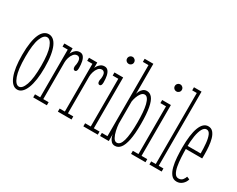

<svg xmlns="http://www.w3.org/2000/svg" viewBox="-97 -1177 1996 1615"><g transform="rotate(30 901.0 -369.5)"><path d="M134 11Q108.5 11 88.2 -8Q68 -27 53.8 -62.8Q39.5 -98.5 32.2 -149.2Q25 -200 25 -263.5Q25 -333 33 -383Q41 -433 55.5 -464.8Q70 -496.5 90 -511.5Q110 -526.5 134 -526.5Q157.5 -526.5 177.2 -511.5Q197 -496.5 211.8 -464.8Q226.5 -433 234.8 -383Q243 -333 243 -263.5Q243 -200 235.5 -149.2Q228 -98.5 213.8 -62.8Q199.5 -27 179.2 -8Q159 11 134 11ZM134 -18Q166 -18 188 -79Q210 -140 210 -263.5Q210 -384.5 188 -441Q166 -497.5 134 -497.5Q101 -497.5 78.8 -441Q56.5 -384.5 56.5 -263.5Q56.5 -140 78.8 -79Q101 -18 134 -18Z M284.5 0V-30H335V-493.5H284.5V-523.5H365V-470Q365.5 -474.5 373.8 -488.2Q382 -502 397.5 -514.2Q413 -526.5 436 -526.5Q457.5 -526.5 470.5 -510.8Q483.5 -495 489.2 -467.8Q495 -440.5 495 -405.5Q495 -387 490 -378Q485 -369 475 -369Q466.5 -369 461.2 -376Q456 -383 456 -398Q456 -406 457.5 -411.2Q459 -416.5 460.2 -423.8Q461.5 -431 461.5 -443.5Q461.5 -469.5 452.2 -480.8Q443 -492 430 -492Q408.5 -492 394 -474.2Q379.5 -456.5 372.2 -432Q365 -407.5 365 -387.5V-30H417V0Z M524 0V-30H574.5V-493.5H524V-523.5H604.5V-470Q605 -474.5 613.2 -488.2Q621.5 -502 637 -514.2Q652.5 -526.5 675.5 -526.5Q697 -526.5 710 -510.8Q723 -495 728.8 -467.8Q734.5 -440.5 734.5 -405.5Q734.5 -387 729.5 -378Q724.5 -369 714.5 -369Q706 -369 700.8 -376Q695.5 -383 695.5 -398Q695.5 -406 697 -411.2Q698.5 -416.5 699.8 -423.8Q701 -431 701 -443.5Q701 -469.5 691.8 -480.8Q682.5 -492 669.5 -492Q648 -492 633.5 -474.2Q619 -456.5 611.8 -432Q604.5 -407.5 604.5 -387.5V-30H656.5V0Z M771.5 0V-30H826V-493.5H771.5V-523.5H856V-30H911.5V0ZM839.5 -645.5Q824.5 -645.5 814.5 -655.2Q804.5 -665 804.5 -679Q804.5 -693.5 814.5 -703.5Q824.5 -713.5 839.5 -713.5Q852.5 -713.5 862.5 -703.5Q872.5 -693.5 872.5 -679Q872.5 -665 862.5 -655.2Q852.5 -645.5 839.5 -645.5Z M1082.5 10Q1060.5 10 1047 -3.5Q1033.5 -17 1026.8 -35.2Q1020 -53.5 1018.5 -67.5V0H934V-30H988.5V-720H934V-750H1018.5V-458Q1021 -469 1028.8 -485Q1036.5 -501 1051 -513.2Q1065.5 -525.5 1087.5 -525.5Q1117.5 -525.5 1138.5 -499.5Q1159.5 -473.5 1170.5 -415Q1181.5 -356.5 1181.5 -259Q1181.5 -163.5 1169.5 -104.2Q1157.5 -45 1135.5 -17.5Q1113.5 10 1082.5 10ZM1082.5 -21Q1099.5 -21 1112 -35.2Q1124.5 -49.5 1132.8 -78.8Q1141 -108 1145.2 -152.2Q1149.5 -196.5 1149.5 -256.5Q1149.5 -308.5 1146 -351.2Q1142.5 -394 1134.8 -425Q1127 -456 1115 -473Q1103 -490 1086 -490Q1067.5 -490 1053 -471.8Q1038.5 -453.5 1029.8 -428.5Q1021 -403.5 1018.5 -383.5V-169Q1020.5 -139 1028 -104.5Q1035.5 -70 1049.2 -45.5Q1063 -21 1082.5 -21Z M1235 0V-30H1289.5V-493.5H1235V-523.5H1319.5V-30H1375V0ZM1303 -645.5Q1288 -645.5 1278 -655.2Q1268 -665 1268 -679Q1268 -693.5 1278 -703.5Q1288 -713.5 1303 -713.5Q1316 -713.5 1326 -703.5Q1336 -693.5 1336 -679Q1336 -665 1326 -655.2Q1316 -645.5 1303 -645.5Z M1413 0V-30H1457.5V-720H1413V-750H1486.5V-30H1532V0Z M1682 11Q1648.5 11 1628.2 -14.2Q1608 -39.5 1597.8 -80.2Q1587.5 -121 1584.2 -169Q1581 -217 1581 -262.5Q1581 -325.5 1587.5 -374.8Q1594 -424 1607 -457.8Q1620 -491.5 1639 -509Q1658 -526.5 1683 -526.5Q1712 -526.5 1729.8 -506Q1747.5 -485.5 1756.8 -452.8Q1766 -420 1769.2 -381.8Q1772.5 -343.5 1772.5 -308Q1772.5 -297 1772.5 -286.5Q1772.5 -276 1772 -266H1606.5V-296H1740Q1740 -348 1735.5 -393.8Q1731 -439.5 1718.8 -468Q1706.5 -496.5 1683 -496.5Q1661 -496.5 1645.2 -468.5Q1629.5 -440.5 1621.2 -391.2Q1613 -342 1613 -278Q1613 -231.5 1615.5 -185.8Q1618 -140 1625 -102.5Q1632 -65 1645.8 -42.5Q1659.5 -20 1682 -20Q1708.5 -20 1722 -37.2Q1735.5 -54.5 1739.5 -70L1766.5 -59Q1759.5 -30.5 1736.2 -9.8Q1713 11 1682 11Z"/></g></svg>

Font: Imbue Thin
Style: Regular
Weight: 100
Designer: Tyler Finck
Foundry: Etcetera Type Company
Version: Version 1.102